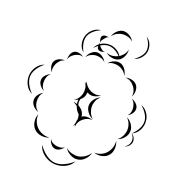

<svg xmlns="http://www.w3.org/2000/svg" viewBox="-280 -1126 1301 1414"><g transform="rotate(20 370.5 -419.0)"><path d="M283 -763Q295 -794 326 -811.5Q357 -829 390 -828Q423 -827 452.5 -807.5Q482 -788 492 -757Q472 -783 444 -800Q416 -817 389 -818Q363 -819 334 -803.5Q305 -788 283 -763ZM252 -680Q257 -702 276 -721Q295 -740 318 -743Q341 -745 363.5 -730Q386 -715 396 -694Q379 -710 359 -715Q339 -720 320 -719Q302 -717 283 -708Q264 -699 252 -680ZM420 -693Q434 -712 460.5 -723Q487 -734 511 -727Q534 -720 550.5 -696.5Q567 -673 568 -648Q559 -671 541 -684.5Q523 -698 504 -704Q485 -709 462.5 -707.5Q440 -706 420 -693ZM132 -618Q129 -636 136.5 -657.5Q144 -679 161 -689Q177 -698 199.5 -693Q222 -688 236 -676Q219 -683 202 -679Q185 -675 172 -668Q159 -660 147 -648Q135 -636 132 -618ZM582 -640Q604 -647 630.5 -641Q657 -635 671 -617Q685 -599 685 -572Q685 -545 673 -525Q677 -548 670.5 -568Q664 -588 652 -602Q641 -617 623 -628Q605 -639 582 -640ZM59 -491Q45 -506 39.5 -530Q34 -554 44 -572Q54 -591 77 -600Q100 -609 120 -606Q100 -602 86.5 -589Q73 -576 65 -561Q58 -547 54.5 -528.5Q51 -510 59 -491ZM-24 -292Q-58 -306 -76 -341Q-94 -376 -92 -413Q-90 -450 -67.5 -482.5Q-45 -515 -10 -526Q-39 -504 -59.5 -473Q-80 -442 -82 -413Q-84 -383 -67.5 -350Q-51 -317 -24 -292ZM355 -171Q352 -178 351 -187Q346 -180 339 -175Q346 -186 350 -200Q350 -216 355 -229Q356 -251 349 -269Q326 -289 316 -320Q300 -334 281 -341Q296 -341 312 -335Q311 -342 310 -349Q310 -359 311 -369Q296 -360 281 -357Q293 -364 302 -373.5Q311 -383 317 -394Q320 -403 325 -412Q328 -419 329 -426Q333 -445 329.5 -467.5Q326 -490 310 -508Q318 -504 324 -497Q323 -508 323 -518Q330 -496 345 -481Q360 -466 377 -458Q394 -450 415.5 -448Q437 -446 458 -456Q441 -440 414.5 -433Q388 -426 367 -436Q362 -438 358 -441Q356 -439 354 -436Q354 -429 353 -422Q348 -397 323 -377Q320 -362 320 -349Q321 -340 324 -330Q340 -322 353 -309Q366 -296 371 -280Q375 -270 375 -259Q392 -271 417 -271Q442 -271 460 -261Q438 -265 419.5 -257.5Q401 -250 388 -238Q376 -228 367 -214Q364 -207 360 -199Q355 -186 355 -171ZM678 -510Q697 -505 714.5 -489Q732 -473 734 -453Q736 -433 722.5 -413.5Q709 -394 691 -385Q705 -400 708.5 -417.5Q712 -435 710 -451Q708 -466 701 -482.5Q694 -499 678 -510ZM760 -490Q792 -479 812.5 -448Q833 -417 833 -382Q834 -347 816 -315Q798 -283 765 -270Q791 -293 807.5 -323.5Q824 -354 823 -382Q823 -409 805 -438.5Q787 -468 760 -490ZM51 -343Q31 -351 16 -370.5Q1 -390 2 -411Q2 -432 19 -450Q36 -468 56 -475Q39 -462 32.5 -444Q26 -426 26 -410Q25 -393 30 -375Q35 -357 51 -343ZM353 -444V-445V-446ZM460 -270Q435 -279 416 -303.5Q397 -328 397 -355Q397 -382 416 -406.5Q435 -431 460 -440Q439 -423 430 -400Q421 -377 421 -355Q421 -334 430.5 -310.5Q440 -287 460 -270ZM691 -369Q717 -358 734.5 -331.5Q752 -305 750 -278Q749 -250 728 -226Q707 -202 680 -194Q702 -210 713.5 -233.5Q725 -257 726 -279Q728 -301 719.5 -325.5Q711 -350 691 -369ZM65 -182Q43 -188 24 -207Q5 -226 3 -249Q0 -272 15 -294.5Q30 -317 51 -327Q35 -310 30 -289.5Q25 -269 27 -251Q28 -233 37 -214Q46 -195 65 -182ZM765 -270Q780 -262 788.5 -245Q797 -228 795 -211Q792 -194 779 -180Q766 -166 749 -162Q780 -181 785 -212Q789 -243 765 -270ZM676 -179Q689 -153 686.5 -120Q684 -87 665 -66Q646 -44 613.5 -37.5Q581 -31 554 -42Q583 -41 607.5 -52.5Q632 -64 647 -82Q662 -99 671 -124.5Q680 -150 676 -179ZM206 -33Q179 -21 145 -25.5Q111 -30 90 -51Q68 -72 63 -106Q58 -140 71 -167Q68 -137 78.5 -111Q89 -85 107 -68Q124 -51 150 -41Q176 -31 206 -33ZM540 -35Q534 -6 510.5 18.5Q487 43 458 47Q429 52 399 36.5Q369 21 354 -5Q377 14 404 20.5Q431 27 454 24Q477 20 500.5 5Q524 -10 540 -35ZM338 -6Q329 10 309 22Q289 34 271 30Q252 27 238 9Q224 -9 221 -28Q230 -11 245 -3.5Q260 4 275 7Q290 9 307 7.5Q324 6 338 -6ZM447 65Q428 104 385.5 123Q343 142 300 137Q257 132 220.5 104Q184 76 174 34Q197 70 232 96.5Q267 123 301 127Q336 131 376 113Q416 95 447 65ZM625 -976Q650 -962 662 -932.5Q674 -903 669 -874Q664 -846 643 -822Q622 -798 593 -793Q618 -808 636.5 -830.5Q655 -853 659 -876Q663 -899 653.5 -926.5Q644 -954 625 -976ZM376 -888Q382 -913 403 -933.5Q424 -954 449 -957Q475 -959 500 -943.5Q525 -928 536 -905Q518 -923 495 -929Q472 -935 452 -933Q432 -931 411 -920Q390 -909 376 -888ZM228 -708Q202 -728 194 -762.5Q186 -797 197 -829Q207 -860 234 -882.5Q261 -905 294 -906Q263 -894 238.5 -872Q214 -850 206 -825Q198 -800 204.5 -768Q211 -736 228 -708ZM318 -818Q312 -828 310 -844Q308 -860 315 -869Q323 -878 338.5 -879Q354 -880 366 -876Q354 -876 347 -868.5Q340 -861 334 -853Q328 -846 322 -837.5Q316 -829 318 -818ZM534 -842Q537 -816 525 -788.5Q513 -761 490 -749Q467 -737 437.5 -742.5Q408 -748 389 -765Q413 -755 437 -758Q461 -761 479 -771Q497 -780 512.5 -798Q528 -816 534 -842ZM373 -765Q363 -760 346.5 -759Q330 -758 322 -766Q313 -774 313 -790.5Q313 -807 318 -818Q317 -806 324 -798Q331 -790 338 -783Q345 -777 353 -770.5Q361 -764 373 -765Z"/></g></svg>

Font: Rubik Puddles
Style: Regular
Weight: 400
Designer: Hubert and Fischer, NaN
Foundry: Hubert and Fischer, NaN
Version: Version 2.200